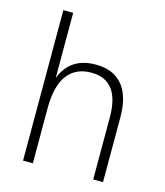

<svg xmlns="http://www.w3.org/2000/svg" viewBox="-106 -778 739 859"><g transform="rotate(15 264.0 -348.5)"><path d="M451.5 0H406V-288Q406 -459.5 275 -459.5Q203 -459.5 164.8 -409Q126.5 -358.5 126.5 -255V0H81V-697H126.5V-395Q167 -499.5 283.5 -499.5Q342.5 -499.5 379.5 -475Q416.5 -450.5 434 -406.2Q451.5 -362 451.5 -303.5Z"/></g></svg>

Font: Acari Sans Neue Light
Style: Regular
Weight: 300
Designer: Alfredo Marco Pradil (font), Cristiano Sobral (main changes)
Foundry: Hanken Design Co. (font), Cristiano Sobral (main changes)
Version: Version 2.459;March 19, 2022;FontCreator 14.0.0.2808 64-bit;